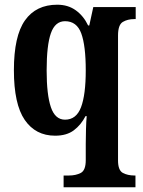

<svg xmlns="http://www.w3.org/2000/svg" viewBox="-20 -566 607 815"><path d="M250 229V179H273Q302 179 323 168Q344 157 344 114V46Q344 17 345 -17.5Q346 -52 348 -73H343Q324 -36 293.5 -13Q263 10 214 10Q131 10 85 -57Q39 -124 39 -268Q39 -413 86 -479.5Q133 -546 223 -546Q269 -546 302 -522Q335 -498 354 -458H359L376 -536H556V-485H550Q522 -485 501.5 -473Q481 -461 481 -415V115Q481 157 501.5 168Q522 179 551 179H555V229ZM256 -58Q304 -58 324 -111Q344 -164 344 -267Q344 -372 325 -424Q306 -476 256 -476Q214 -476 196 -425Q178 -374 178 -267Q178 -164 196 -111Q214 -58 256 -58Z"/></svg>

Font: Noto Serif Lao Condensed
Style: Bold
Weight: 700
Width: 3
Designer: Monotype Design Team
Foundry: Monotype Imaging Inc.
Version: Version 2.003; ttfautohint (v1.8.4.7-5d5b)